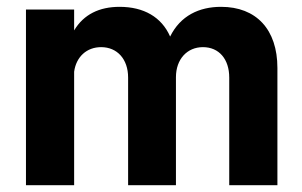

<svg xmlns="http://www.w3.org/2000/svg" viewBox="-20 -542 884 562"><path d="M627 -522C563 -522 508 -496 478 -435C453 -492 401 -522 330 -522C271 -522 225 -500 197 -453V-514H56V0H197V-332C203 -376 234 -404 276 -404C323 -404 355 -369 355 -315V0H495V-316C495 -369 528 -404 574 -404C621 -404 651 -369 651 -315V0H792V-343C792 -456 730 -522 627 -522Z"/></svg>

Font: Arthouse Owned
Style: Bold
Weight: 700
Designer: Jeremy Tribby
Foundry: Tribby Type
Version: Version 1.000;PS 001.000;hotconv 1.0.88;makeotf.lib2.5.64775